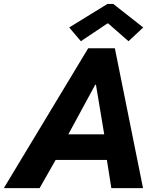

<svg xmlns="http://www.w3.org/2000/svg" viewBox="-69 -968 811 988"><path d="M384.8 -719.7H522L667 0H503.9L481 -145H217.3L134.8 0H-49.3ZM287.1 -826.7 483.9 -947.8H513.7L668 -826.7L592.3 -755.9L487.8 -847.2H483.4L347.2 -755.9ZM467.3 -276.9 424.8 -531.7H420.9L282.7 -276.9Z"/></svg>

Font: Reddit Sans Chocolate ExBold
Style: Italic
Weight: 800
Italic angle: -11.25°
Designer: Stephen Hutchings
Version: Version 1.013